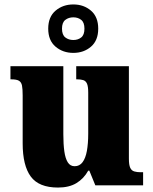

<svg xmlns="http://www.w3.org/2000/svg" viewBox="-20 -834 689 864"><path d="M241 10Q155 10 118.5 -39.5Q82 -89 82 -189V-405Q82 -434 79 -449Q76 -464 65.5 -470.5Q55 -477 30 -477H27V-536H265V-230Q265 -185 269.5 -153Q274 -121 285 -103.5Q296 -86 316 -86Q338 -86 351.5 -104Q365 -122 371 -155Q377 -188 377 -233V-417Q377 -445 371.5 -457.5Q366 -470 354.5 -473.5Q343 -477 327 -477H323V-536H560V-120Q560 -92 566 -79Q572 -66 584.5 -62.5Q597 -59 612 -59H624V0H409L382 -66H377Q357 -30 324 -10Q291 10 241 10ZM310 -596Q263 -596 230 -624Q197 -652 197 -705Q197 -758 230 -786Q263 -814 310 -814Q357 -814 389.5 -786Q422 -758 422 -705Q422 -652 389.5 -624Q357 -596 310 -596ZM310 -654Q331 -654 345.5 -665.5Q360 -677 360 -705Q360 -733 345.5 -744.5Q331 -756 310 -756Q289 -756 274 -744.5Q259 -733 259 -705Q259 -677 274 -665.5Q289 -654 310 -654Z"/></svg>

Font: Noto Serif Khmer SemiCondensed Black
Style: Regular
Weight: 900
Width: 4
Designer: Danh Hong and the Monotype Design Team
Foundry: Monotype Imaging Inc.
Version: Version 2.004